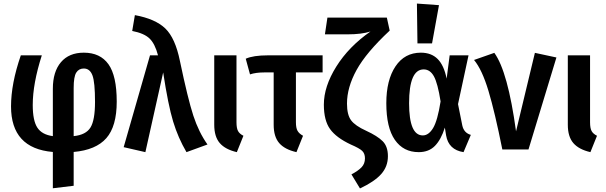

<svg xmlns="http://www.w3.org/2000/svg" viewBox="-20 -840 3407 1079"><path d="M636 -269Q636 -130 577.5 -63.5Q519 3 394 14V204L277 218V14Q42 -6 42 -242Q42 -370 97 -529H215Q164 -370 164 -250Q164 -162 190 -122.5Q216 -83 277 -75V-341Q277 -437 322.5 -490.5Q368 -544 451 -544Q543 -544 589.5 -479Q636 -414 636 -269ZM394 -75Q463 -82 488.5 -123.5Q514 -165 514 -267Q514 -378 499.5 -416.5Q485 -455 451 -455Q423 -455 408.5 -432Q394 -409 394 -346Z M738 -755Q853 -734 909 -680Q965 -626 991 -498Q1036 -283 1066.5 -190Q1097 -97 1146 -28L1028 15Q981 -65 953 -157Q925 -249 897 -433L797 15L675 -13L823 -529H868Q851 -594 820.5 -623.5Q790 -653 723 -666Z M1309 -529V-153Q1309 -120 1317.5 -104Q1326 -88 1348 -77L1311 15Q1246 0 1215 -36Q1184 -72 1184 -139V-529Z M1793 -433H1643V-153Q1643 -121 1652 -105Q1661 -89 1683 -77L1646 15Q1580 0 1549 -36Q1518 -72 1518 -139V-433H1466Q1418 -433 1385 -422L1361 -510Q1403 -529 1486 -529H1793Z M2154 -741 2170 -668Q2038 -545 1984 -447Q1930 -349 1930 -258Q1930 -195 1953 -164Q1976 -133 2038 -105Q2101 -76 2130.5 -46.5Q2160 -17 2160 38Q2160 96 2122 138.5Q2084 181 2003 219L1955 140Q1993 120 2012 100Q2031 80 2031 50Q2031 23 2015.5 8Q2000 -7 1951 -28Q1870 -66 1835 -114.5Q1800 -163 1800 -252Q1800 -354 1870 -466Q1940 -578 2062 -663Q2012 -647 1934 -647H1806L1820 -741Z M2323 -820 2447 -811 2408 -596H2326ZM2345 -544Q2404 -544 2439.5 -508.5Q2475 -473 2490 -398L2507 -529H2613L2554 -255L2578 -135Q2587 -93 2626 -82L2585 15Q2501 2 2487 -79L2480 -123Q2459 -56 2424.5 -20.5Q2390 15 2333 15Q2247 15 2199 -54Q2151 -123 2151 -260Q2151 -390 2202.5 -467Q2254 -544 2345 -544ZM2361 -450Q2279 -450 2279 -260Q2279 -79 2356 -79Q2389 -79 2414 -120.5Q2439 -162 2456 -270Q2440 -372 2418.5 -411Q2397 -450 2361 -450Z M2758 -543Q2834 -438 2880 -102L2986 -543L3107 -517L2950 0H2803Q2761 -210 2725 -329.5Q2689 -449 2644 -503Z M3296 -529V-153Q3296 -120 3304.5 -104Q3313 -88 3335 -77L3298 15Q3233 0 3202 -36Q3171 -72 3171 -139V-529Z"/></svg>

Font: Fira Sans Condensed Medium
Style: Regular
Weight: 500
Width: 3
Designer: Carrois Corporate & Edenspiekermann AG
Foundry: Carrois Corporate GbR & Edenspiekermann AG
Version: Version 4.203;PS 004.203;hotconv 1.0.88;makeotf.lib2.5.64775